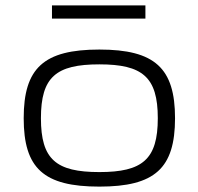

<svg xmlns="http://www.w3.org/2000/svg" viewBox="-20 -681 737 713"><path d="M520 -612V-661H173V-612ZM349 -497C142 -497 68 -428 68 -242C68 -56 142 12 349 12C555 12 630 -56 630 -242C630 -428 555 -497 349 -497ZM349 -442C509 -442 566 -395 566 -242C566 -89 509 -42 349 -42C188 -42 132 -89 132 -242C132 -395 188 -442 349 -442Z"/></svg>

Font: Exo 2 Light Expanded
Style: Regular
Weight: 300
Width: 7
Designer: Natanael Gama
Version: Version 1.001;PS 001.001;hotconv 1.0.70;makeotf.lib2.5.58329